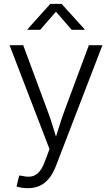

<svg xmlns="http://www.w3.org/2000/svg" viewBox="-20 -775 584 1002"><path d="M66.4 198.2 80.1 141.1 97.2 143.1Q124 149.9 145.5 145.5Q167 141.1 184.1 122.1Q201.2 103 214.4 66.9L238.3 2.9L29.8 -539.1H101.1L226.1 -202.1Q243.2 -157.7 256.3 -113.5Q269.5 -69.3 283.2 -26.4H261.2Q274.9 -69.3 288.3 -113.5Q301.8 -157.7 318.4 -202.1L443.8 -539.1H514.6L272 90.8Q256.8 130.4 235.8 156.2Q214.8 182.1 187.5 194.6Q160.2 207 126 207Q107.4 207 92 204.3Q76.7 201.7 66.4 198.2ZM189.9 -619.6H124V-623L242.7 -754.9H301.3L420.9 -623V-619.6H354L272 -713.9Z"/></svg>

Font: Inter 18pt Light
Style: Regular
Weight: 300
Designer: Rasmus Andersson
Foundry: rsms
Version: Version 4.001;git-66647c0bb